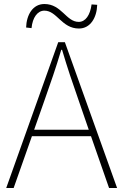

<svg xmlns="http://www.w3.org/2000/svg" viewBox="-20 -936 614 956"><path d="M436 -914C429 -861 406 -827 372 -827C309 -827 287 -916 201 -916C143 -916 112 -862 110 -799L137 -796C142 -849 167 -883 201 -883C264 -883 287 -794 373 -794C430 -794 462 -848 464 -912ZM150 -290 201 -435C232 -523 258 -597 285 -688H289C316 -597 341 -523 372 -435L422 -290ZM523 0H563L303 -726H270L11 0H48L139 -258H433Z"/></svg>

Font: Noto Sans Japanese Thin
Style: Regular
Weight: 100
Designer: Ryoko NISHIZUKA (kana & ideographs); Paul D. Hunt (Latin, Greek & Cyrillic); Wenlong ZHANG (bopomofo); Sandoll Communica
Foundry: Adobe Systems Incorporated
Version: Version 1.000;PS 1;hotconv 1.0.78;makeotf.lib2.5.61930